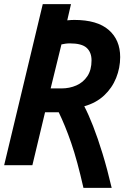

<svg xmlns="http://www.w3.org/2000/svg" viewBox="-24 -796 604 925"><path d="M378 109Q363 43 348.5 -10.5Q334 -64 319 -107.5Q304 -151 289 -187.5Q274 -224 259 -255H193L132 0H-4L182 -776H318L300 -698Q309 -699 318 -699.5Q327 -700 334 -700Q444 -700 499.5 -652Q555 -604 555 -521Q555 -469 535.5 -420.5Q516 -372 477.5 -336Q439 -300 382 -284Q402 -246 424.5 -188.5Q447 -131 470 -56Q493 19 514 109ZM220 -370H272Q311 -370 344 -384.5Q377 -399 397 -429Q417 -459 417 -505Q417 -544 393.5 -565.5Q370 -587 313 -587Q301 -587 291 -585.5Q281 -584 272 -582Z"/></svg>

Font: Ubuntu Sans Mono
Style: Bold Italic
Weight: 700
Italic angle: -13.5°
Monospace: yes
Designer: Dalton Maag Ltd
Foundry: Dalton Maag Ltd
Version: Version 1.006